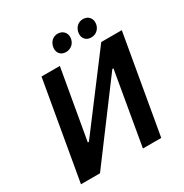

<svg xmlns="http://www.w3.org/2000/svg" viewBox="-197 -1034 1139 1189"><g transform="rotate(-30 372.0 -440.0)"><path d="M40 0H176L565 -521H573L483 0H614L736 -700H589L214 -203H206L293 -700H162ZM368 -755C403 -754 435 -778 438 -819C441 -853 417 -879 382 -880C347 -881 318 -854 315 -814C312 -781 333 -756 368 -755ZM549 -755C590 -754 616 -786 618 -819C621 -853 598 -879 563 -880C527 -881 498 -854 495 -814C493 -780 514 -756 549 -755Z"/></g></svg>

Font: Fixel Display 20240404 SemiBold
Style: Italic
Weight: 600
Italic angle: -10°
Designer: AlfaBravo + MacPaw
Foundry: Kyrylo Tkachov, Marchela Mozhyna, Serhii Makarenko, Maria Weinstein, Zakhar Kryvoshyya
Version: Version 1.211;Glyphs 3.2 (3225)